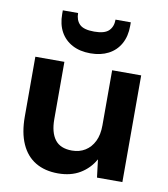

<svg xmlns="http://www.w3.org/2000/svg" viewBox="-83 -797 768 879"><g transform="rotate(10 301.0 -357.5)"><path d="M245 12Q184 12 140.5 -14Q97 -40 74 -91.5Q51 -143 51 -218V-496H186V-230Q186 -168 211 -135Q236 -102 290 -102Q325 -102 351.5 -118.5Q378 -135 393 -165.5Q408 -196 408 -240V-496H543V0H425L415 -82H414Q390 -39 347.5 -13.5Q305 12 245 12ZM296 -555Q247 -555 211.5 -574Q176 -593 157 -627.5Q138 -662 138 -710V-727H209Q209 -694 228 -675Q247 -656 296 -656Q344 -656 363.5 -675Q383 -694 383 -727H454V-710Q454 -662 434.5 -627Q415 -592 379.5 -573.5Q344 -555 296 -555Z"/></g></svg>

Font: DM Sans 28pt
Style: Bold
Weight: 700
Version: Version 4.004;gftools[0.9.30]